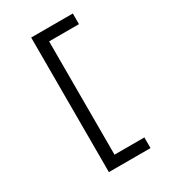

<svg xmlns="http://www.w3.org/2000/svg" viewBox="-227 -903 1054 1186"><g transform="rotate(-30 300.0 -310.0)"><path d="M191 170H488V94H275V-714H488V-790H191Z"/></g></svg>

Font: CommitMonoNiceRocks
Style: Regular
Weight: 400
Monospace: yes
Designer: Eigil Nikolajsen
Foundry: Eigil Nikolajsen
Version: Version 1.143